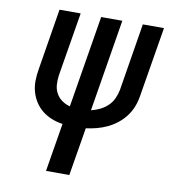

<svg xmlns="http://www.w3.org/2000/svg" viewBox="-82 -805 772 876"><g transform="rotate(10 303.5 -367.5)"><path d="M190 0 227 -224Q200 -228 176 -237.5Q152 -247 132.5 -262.5Q113 -278 99 -299.5Q85 -321 78 -346Q71 -371 71.5 -398Q72 -425 77 -453L123 -735H221L172 -439Q169 -417 170.5 -395.5Q172 -374 182 -356Q192 -338 209 -326Q226 -314 246 -309L316 -735H414L344 -308Q365 -313 384.5 -322.5Q404 -332 420 -347Q436 -362 445 -382Q454 -402 458 -422L509 -735H607L553 -409Q549 -384 539.5 -360Q530 -336 514 -315Q498 -294 477 -277.5Q456 -261 432.5 -250Q409 -239 384 -232.5Q359 -226 335 -223L298 0Z"/></g></svg>

Font: Iosevka SmBd Ex Obl
Style: Regular
Weight: 600
Width: 7
Italic angle: -9°
Monospace: yes
Designer: Belleve Invis
Foundry: Belleve Invis
Version: Version 32.5.0; ttfautohint (v1.8.4)